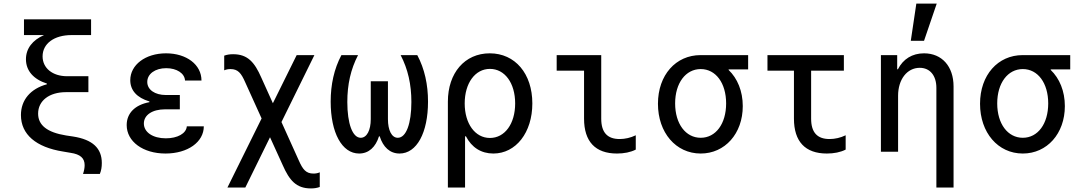

<svg xmlns="http://www.w3.org/2000/svg" viewBox="-20 -848 6040 1073"><path d="M114 -652H226C162 -624 125 -577 125 -517C125 -453 167 -405 242 -381V-377C150 -352 97 -289 97 -205C97 -97 181 -25 333 -1L374 6C429 14 453 36 453 75C453 90 450 106 444 124H538C546 105 549 85 549 63C549 -20 497 -68 389 -85L349 -91C244 -108 193 -148 193 -213C193 -285 255 -333 349 -333H474V-422H355C274 -422 218 -467 218 -533C218 -604 282 -652 380 -652H489V-740H114Z M1014 -398H1106C1106 -487 1022 -550 908 -550C792 -550 708 -485 708 -400C708 -343 745 -302 815 -281V-277C734 -262 688 -215 688 -149C688 -57 779 10 905 10C1029 10 1119 -54 1119 -142H1024C1021 -102 972 -75 907 -75C834 -75 784 -109 784 -158C784 -205 831 -237 902 -237H985V-317H907C845 -317 803 -347 803 -390C803 -435 847 -467 909 -467C968 -467 1012 -438 1014 -398Z M1251 200H1351L1489 -81L1560 75C1597 159 1635 205 1717 205C1735 205 1750 203 1767 197V115C1756 120 1744 122 1732 122C1690 122 1672 99 1650 49L1553 -166L1737 -540H1638L1505 -271L1440 -415C1403 -499 1365 -545 1283 -545C1265 -545 1250 -543 1233 -537V-455C1244 -460 1256 -462 1268 -462C1310 -462 1328 -439 1350 -389L1442 -186Z M2213 10C2309 10 2372 -106 2372 -280C2372 -375 2353 -463 2312 -540H2219C2260 -461 2279 -376 2279 -278C2279 -157 2250 -78 2203 -78C2169 -78 2148 -120 2148 -182V-394H2052V-182C2052 -120 2030 -78 1996 -78C1950 -78 1921 -157 1921 -278C1921 -376 1940 -461 1981 -540H1888C1847 -463 1828 -375 1828 -280C1828 -106 1891 10 1987 10C2041 10 2079 -26 2098 -86H2102C2121 -26 2159 10 2213 10Z M2737 10C2863 10 2955 -107 2955 -270C2955 -436 2859 -550 2717 -550C2577 -550 2483 -440 2483 -280V200H2579V-86H2584C2616 -24 2669 10 2737 10ZM2577 -270C2577 -383 2635 -463 2718 -463C2801 -463 2859 -384 2859 -270C2859 -156 2801 -77 2718 -77C2635 -77 2577 -157 2577 -270Z M3340 -540H3091V-453H3244V-185C3244 -57 3307 10 3428 10C3467 10 3504 3 3533 -12V-92C3504 -78 3473 -71 3443 -71C3374 -71 3340 -108 3340 -185Z M3896 -78C3812 -78 3753 -156 3753 -270C3753 -384 3812 -462 3896 -462C3980 -462 4038 -384 4038 -270C4038 -156 3980 -78 3896 -78ZM3896 10C4031 10 4131 -101 4131 -255C4131 -339 4101 -410 4052 -457V-460H4161V-540H3895C3757 -540 3657 -429 3657 -268C3657 -107 3757 10 3896 10Z M4513 -185V-453H4696V-540H4269V-453H4417V-185C4417 -57 4480 10 4601 10C4640 10 4677 3 4706 -12V-92C4677 -78 4646 -71 4616 -71C4547 -71 4513 -108 4513 -185Z M4903 0H4999V-313C4999 -404 5049 -469 5120 -469C5177 -469 5213 -426 5213 -357V200H5309V-365C5309 -477 5244 -550 5144 -550C5078 -550 5027 -518 4998 -461H4994V-540H4903ZM5215 -828H5101L5070 -620H5144Z M5696 -78C5612 -78 5553 -156 5553 -270C5553 -384 5612 -462 5696 -462C5780 -462 5838 -384 5838 -270C5838 -156 5780 -78 5696 -78ZM5696 10C5831 10 5931 -101 5931 -255C5931 -339 5901 -410 5852 -457V-460H5961V-540H5695C5557 -540 5457 -429 5457 -268C5457 -107 5557 10 5696 10Z"/></svg>

Font: CommitMono
Style: 500Regular
Weight: 500
Monospace: yes
Designer: Eigil Nikolajsen
Foundry: Eigil Nikolajsen
Version: Version 1.143